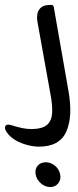

<svg xmlns="http://www.w3.org/2000/svg" viewBox="-25 -378 316 775"><path d="M179 4 126 -291Q121 -323 134 -340.5Q147 -358 175 -358H181Q191 -358 192 -350L251 -13Q270 92 242.5 153.5Q215 215 129 214Q103 213 75.5 204.5Q48 196 27 181Q6 166 -3 146Q-7 137 -3.5 131Q0 125 9 125Q13 125 16.5 126Q20 127 23 128Q46 135 64.5 139Q83 143 104 143Q148 142 166 125Q184 108 185.5 77Q187 46 179 4ZM160 277Q180 277 197 291Q214 305 218 327Q222 347 210 362Q198 377 178 377Q157 377 140 362Q123 347 119 327Q115 305 127 291Q139 277 160 277Z"/></svg>

Font: Zain
Style: Italic
Weight: 400
Italic angle: -10°
Designer: Zain,Boutros
Foundry: Mobile Telecommunications Company (Zain), 2024
Version: Version 1.51; ttfautohint (v1.8.4)